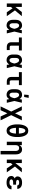

<svg xmlns="http://www.w3.org/2000/svg" viewBox="2794 -3591 1012 6640"><g transform="rotate(90 3300.0 -271.0)"><path d="M403 0 269 -199 219 -139V0H100V-520H219V-296L397 -520H539L339 -282L539 0Z M865 8Q837 8 809 2.5Q781 -3 757 -17.5Q733 -32 714.5 -53.5Q696 -75 685 -100.5Q674 -126 669.5 -154Q665 -182 665 -210V-310Q665 -338 669.5 -366Q674 -394 685 -419.5Q696 -445 714.5 -466.5Q733 -488 757 -502.5Q781 -517 809 -522.5Q837 -528 865 -528Q887 -528 909 -521.5Q931 -515 949 -502Q967 -489 981.5 -471.5Q996 -454 1007 -435Q1011 -456 1014.5 -477.5Q1018 -499 1022 -520H1133Q1117 -456 1102.5 -391.5Q1088 -327 1072 -263Q1089 -198 1104 -132Q1119 -66 1135 0H1024Q1020 -22 1016 -44.5Q1012 -67 1008 -89Q997 -69 983 -51Q969 -33 950.5 -19.5Q932 -6 910 1Q888 8 865 8ZM865 -93Q883 -93 899 -103Q915 -113 925.5 -127.5Q936 -142 943.5 -159Q951 -176 957 -193Q963 -210 967.5 -227.5Q972 -245 976 -263Q972 -280 967.5 -297.5Q963 -315 957 -331.5Q951 -348 943.5 -364Q936 -380 925 -394.5Q914 -409 898.5 -418Q883 -427 865 -427Q852 -427 839 -422.5Q826 -418 816 -409Q806 -400 800 -388Q794 -376 790 -363Q786 -350 785 -336.5Q784 -323 784 -310V-210Q784 -197 785 -183.5Q786 -170 790 -157Q794 -144 800 -132Q806 -120 816 -111Q826 -102 839 -97.5Q852 -93 865 -93Z M1604 0Q1582 0 1561 -3.5Q1540 -7 1520.5 -15.5Q1501 -24 1485 -38.5Q1469 -53 1459 -72Q1449 -91 1445 -112Q1441 -133 1441 -155V-419H1275V-520H1725V-419H1559V-155Q1559 -145 1561 -135Q1563 -125 1569 -117Q1575 -109 1584.5 -105Q1594 -101 1604 -101H1711V0Z M2065 8Q2037 8 2009 2.5Q1981 -3 1957 -17.5Q1933 -32 1914.5 -53.5Q1896 -75 1885 -100.5Q1874 -126 1869.5 -154Q1865 -182 1865 -210V-310Q1865 -338 1869.5 -366Q1874 -394 1885 -419.5Q1896 -445 1914.5 -466.5Q1933 -488 1957 -502.5Q1981 -517 2009 -522.5Q2037 -528 2065 -528Q2087 -528 2109 -521.5Q2131 -515 2149 -502Q2167 -489 2181.5 -471.5Q2196 -454 2207 -435Q2211 -456 2214.5 -477.5Q2218 -499 2222 -520H2333Q2317 -456 2302.5 -391.5Q2288 -327 2272 -263Q2289 -198 2304 -132Q2319 -66 2335 0H2224Q2220 -22 2216 -44.5Q2212 -67 2208 -89Q2197 -69 2183 -51Q2169 -33 2150.5 -19.5Q2132 -6 2110 1Q2088 8 2065 8ZM2065 -93Q2083 -93 2099 -103Q2115 -113 2125.5 -127.5Q2136 -142 2143.5 -159Q2151 -176 2157 -193Q2163 -210 2167.5 -227.5Q2172 -245 2176 -263Q2172 -280 2167.5 -297.5Q2163 -315 2157 -331.5Q2151 -348 2143.5 -364Q2136 -380 2125 -394.5Q2114 -409 2098.5 -418Q2083 -427 2065 -427Q2052 -427 2039 -422.5Q2026 -418 2016 -409Q2006 -400 2000 -388Q1994 -376 1990 -363Q1986 -350 1985 -336.5Q1984 -323 1984 -310V-210Q1984 -197 1985 -183.5Q1986 -170 1990 -157Q1994 -144 2000 -132Q2006 -120 2016 -111Q2026 -102 2039 -97.5Q2052 -93 2065 -93Z M2804 0Q2782 0 2761 -3.5Q2740 -7 2720.5 -15.5Q2701 -24 2685 -38.5Q2669 -53 2659 -72Q2649 -91 2645 -112Q2641 -133 2641 -155V-419H2475V-520H2925V-419H2759V-155Q2759 -145 2761 -135Q2763 -125 2769 -117Q2775 -109 2784.5 -105Q2794 -101 2804 -101H2911V0Z M3265 8Q3237 8 3209 2.5Q3181 -3 3157 -17.5Q3133 -32 3114.5 -53.5Q3096 -75 3085 -100.5Q3074 -126 3069.5 -154Q3065 -182 3065 -210V-310Q3065 -338 3069.5 -366Q3074 -394 3085 -419.5Q3096 -445 3114.5 -466.5Q3133 -488 3157 -502.5Q3181 -517 3209 -522.5Q3237 -528 3265 -528Q3287 -528 3309 -521.5Q3331 -515 3349 -502Q3367 -489 3381.5 -471.5Q3396 -454 3407 -435Q3411 -456 3414.5 -477.5Q3418 -499 3422 -520H3533Q3517 -456 3502.5 -391.5Q3488 -327 3472 -263Q3489 -198 3504 -132Q3519 -66 3535 0H3424Q3420 -22 3416 -44.5Q3412 -67 3408 -89Q3397 -69 3383 -51Q3369 -33 3350.5 -19.5Q3332 -6 3310 1Q3288 8 3265 8ZM3265 -93Q3283 -93 3299 -103Q3315 -113 3325.5 -127.5Q3336 -142 3343.5 -159Q3351 -176 3357 -193Q3363 -210 3367.5 -227.5Q3372 -245 3376 -263Q3372 -280 3367.5 -297.5Q3363 -315 3357 -331.5Q3351 -348 3343.5 -364Q3336 -380 3325 -394.5Q3314 -409 3298.5 -418Q3283 -427 3265 -427Q3252 -427 3239 -422.5Q3226 -418 3216 -409Q3206 -400 3200 -388Q3194 -376 3190 -363Q3186 -350 3185 -336.5Q3184 -323 3184 -310V-210Q3184 -197 3185 -183.5Q3186 -170 3190 -157Q3194 -144 3200 -132Q3206 -120 3216 -111Q3226 -102 3239 -97.5Q3252 -93 3265 -93ZM3251 -600 3265 -757H3365L3334 -600Z M3659 215 3838 -153 3659 -520H3791L3900 -286L4009 -520H4141L3962 -152L4141 215H4009L3900 -19L3791 215Z M4500 8Q4470 8 4440.5 -1.5Q4411 -11 4387.5 -30.5Q4364 -50 4347.5 -76Q4331 -102 4319.5 -130Q4308 -158 4300.5 -187.5Q4293 -217 4288.5 -246.5Q4284 -276 4282.5 -306.5Q4281 -337 4281 -368Q4281 -398 4282.5 -428.5Q4284 -459 4288.5 -488.5Q4293 -518 4300.5 -547.5Q4308 -577 4319.5 -605Q4331 -633 4347.5 -659Q4364 -685 4387.5 -704.5Q4411 -724 4440.5 -733.5Q4470 -743 4500 -743Q4530 -743 4559.5 -733.5Q4589 -724 4612.5 -704.5Q4636 -685 4652.5 -659Q4669 -633 4680.5 -605Q4692 -577 4699.5 -547.5Q4707 -518 4711.5 -488.5Q4716 -459 4717.5 -428.5Q4719 -398 4719 -368Q4719 -337 4717.5 -306.5Q4716 -276 4711.5 -246.5Q4707 -217 4699.5 -187.5Q4692 -158 4680.5 -130Q4669 -102 4652.5 -76Q4636 -50 4612.5 -30.5Q4589 -11 4559.5 -1.5Q4530 8 4500 8ZM4599 -418Q4598 -434 4597 -451Q4596 -468 4593.5 -484Q4591 -500 4588 -516.5Q4585 -533 4580.5 -549Q4576 -565 4570 -580.5Q4564 -596 4554.5 -609.5Q4545 -623 4531 -632.5Q4517 -642 4500 -642Q4483 -642 4469 -632.5Q4455 -623 4445.5 -609.5Q4436 -596 4430 -580.5Q4424 -565 4419.5 -549Q4415 -533 4412 -516.5Q4409 -500 4406.5 -484Q4404 -468 4403 -451Q4402 -434 4401 -418ZM4500 -93Q4517 -93 4531 -102.5Q4545 -112 4554.5 -125.5Q4564 -139 4570 -154.5Q4576 -170 4580.5 -186Q4585 -202 4588 -218.5Q4591 -235 4593.5 -251Q4596 -267 4597 -284Q4598 -301 4599 -317H4401Q4402 -301 4403 -284Q4404 -267 4406.5 -251Q4409 -235 4412 -218.5Q4415 -202 4419.5 -186Q4424 -170 4430 -154.5Q4436 -139 4445.5 -125.5Q4455 -112 4469 -102.5Q4483 -93 4500 -93Z M5200 215V-310Q5200 -332 5195 -353.5Q5190 -375 5177 -392.5Q5164 -410 5143 -418.5Q5122 -427 5100 -427Q5078 -427 5057 -418.5Q5036 -410 5023 -392.5Q5010 -375 5005 -353.5Q5000 -332 5000 -310V0H4881V-520H5000V-434Q5009 -455 5024 -473.5Q5039 -492 5059 -504.5Q5079 -517 5102 -522.5Q5125 -528 5148 -528Q5174 -528 5200 -521Q5226 -514 5246.5 -498Q5267 -482 5281.5 -460Q5296 -438 5304.5 -413Q5313 -388 5316 -362Q5319 -336 5319 -310V215Z M5803 0 5669 -199 5619 -139V0H5500V-520H5619V-296L5797 -520H5939L5739 -282L5939 0Z M6298 8Q6271 8 6244.5 5.5Q6218 3 6192.5 -4.5Q6167 -12 6143 -25Q6119 -38 6101.5 -58Q6084 -78 6074.5 -103.5Q6065 -129 6065 -156Q6065 -175 6070.5 -194Q6076 -213 6088 -228Q6100 -243 6116.5 -253.5Q6133 -264 6151 -272Q6136 -279 6122.5 -289Q6109 -299 6099 -312Q6089 -325 6085 -341.5Q6081 -358 6081 -375Q6081 -399 6089.5 -423Q6098 -447 6114.5 -465.5Q6131 -484 6153 -496.5Q6175 -509 6199 -516Q6223 -523 6248 -525.5Q6273 -528 6297 -528Q6323 -528 6348 -525Q6373 -522 6397 -514Q6421 -506 6443 -492Q6465 -478 6480.5 -458Q6496 -438 6504.5 -413.5Q6513 -389 6513 -364V-362H6394V-363Q6394 -379 6384.5 -393Q6375 -407 6360.5 -414.5Q6346 -422 6330 -424.5Q6314 -427 6297 -427Q6282 -427 6266.5 -425.5Q6251 -424 6236.5 -418.5Q6222 -413 6211 -401Q6200 -389 6200 -373Q6200 -363 6205.5 -353.5Q6211 -344 6219.5 -338.5Q6228 -333 6238 -329.5Q6248 -326 6258.5 -324Q6269 -322 6279.5 -321.5Q6290 -321 6300 -321H6366V-220H6300Q6288 -220 6275.5 -219Q6263 -218 6251 -216Q6239 -214 6227.5 -210Q6216 -206 6206 -198.5Q6196 -191 6190 -180Q6184 -169 6184 -157Q6184 -145 6189.5 -134Q6195 -123 6205 -115.5Q6215 -108 6226.5 -103.5Q6238 -99 6249.5 -97Q6261 -95 6273.5 -94Q6286 -93 6298 -93Q6316 -93 6334.5 -95.5Q6353 -98 6369.5 -106Q6386 -114 6398 -129.5Q6410 -145 6410 -163H6529Q6529 -136 6519.5 -110.5Q6510 -85 6493 -64Q6476 -43 6453 -29Q6430 -15 6404 -6.5Q6378 2 6351.5 5Q6325 8 6298 8Z"/></g></svg>

Font: Iosevka Fixed Extended
Style: Bold
Weight: 700
Width: 7
Monospace: yes
Designer: Belleve Invis
Foundry: Belleve Invis
Version: Version 24.1.1; ttfautohint (v1.8.4)